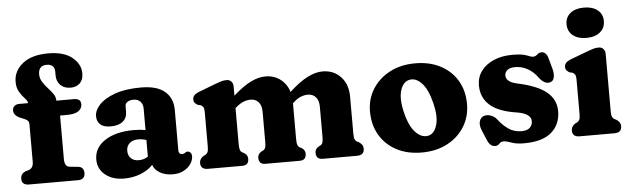

<svg xmlns="http://www.w3.org/2000/svg" viewBox="-47 -899 3557 1084"><g transform="rotate(-5 1731.0 -357.0)"><path d="M288 -126Q288 -82.5 316.5 -80L365.5 -75Q382.5 -73 389.8 -62.5Q397 -52 397 -37Q397 0 356 0H79.5Q38.5 0 38.5 -36Q38.5 -66 70 -77L83.5 -80.5Q96 -84.5 103.8 -95.2Q111.5 -106 111.5 -127.5V-338Q111.5 -351 105.2 -358.2Q99 -365.5 80.5 -373L67.5 -378Q26 -394.5 26 -424Q26 -439 36.2 -448.5Q46.5 -458 63.5 -458H113.5V-460.5Q113.5 -470.5 98.8 -486Q84 -501.5 69.2 -525.2Q54.5 -549 54.5 -583.5Q54.5 -645 106 -686.5Q157.5 -728 251 -728Q340 -728 387 -689.5Q434 -651 434 -599Q434 -562.5 413.8 -543.2Q393.5 -524 361.5 -524Q325.5 -524 304 -545Q282.5 -566 282.5 -602V-622.5Q282.5 -643.5 270.5 -654Q258.5 -664.5 238 -664.5Q190.5 -664.5 190.5 -614.5Q190.5 -591.5 203 -571.5Q215.5 -551.5 232.2 -533.2Q249 -515 261.5 -497.5Q274 -480 274 -461.5V-458H374.5Q413 -458 413 -425.5Q413 -402.5 392.8 -387.5Q372.5 -372.5 326 -372.5H288Z M470 -107Q470 -174 531.5 -214.2Q593 -254.5 695 -254.5Q732 -254.5 761.5 -248.5V-370.5Q761.5 -396 747 -410.8Q732.5 -425.5 707.5 -425.5Q687 -425.5 674 -416.5Q661 -407.5 661 -394V-362Q661 -326 636.5 -306.2Q612 -286.5 567 -286.5Q528 -286.5 509 -303.8Q490 -321 490 -351Q490 -384 519.8 -416Q549.5 -448 608.8 -469.2Q668 -490.5 756.5 -490.5Q847.5 -490.5 891.8 -452.2Q936 -414 936 -348.5V-117Q936 -108.5 940.8 -102.2Q945.5 -96 956 -96Q962.5 -96 966.2 -97.8Q970 -99.5 973 -101.5Q976 -103.5 978.8 -105.2Q981.5 -107 986 -107Q997.5 -107 1004 -99Q1010.5 -91 1010.5 -79Q1010.5 -57 996.2 -35.8Q982 -14.5 955.8 -0.5Q929.5 13.5 894 13.5Q852.5 13.5 822 -3.5Q791.5 -20.5 781.5 -49.5Q753 -19.5 709.8 -3Q666.5 13.5 619 13.5Q552 13.5 511 -20.2Q470 -54 470 -107ZM648.5 -141.5Q648.5 -113.5 665.2 -98Q682 -82.5 708.5 -82.5Q737.5 -82.5 761.5 -98V-192.5Q740 -200 715.5 -200Q685 -200 666.8 -184Q648.5 -168 648.5 -141.5Z M1278.5 -450V-398.5Q1334.5 -448.5 1378.5 -470Q1422.5 -491.5 1461 -491.5Q1510.5 -491.5 1546.2 -464.5Q1582 -437.5 1596 -392Q1654.5 -445.5 1700.2 -468.5Q1746 -491.5 1785 -491.5Q1849 -491.5 1888.8 -448.5Q1928.5 -405.5 1928.5 -336.5V-126Q1928.5 -103 1932.8 -93.8Q1937 -84.5 1945.5 -80L1956 -75Q1967.5 -67 1973.5 -58.5Q1979.5 -50 1979.5 -37Q1979.5 0 1938.5 0H1743.5Q1706.5 0 1706.5 -37Q1706.5 -58 1725.5 -70L1737 -76Q1746 -80.5 1749.8 -90.5Q1753.5 -100.5 1753.5 -126V-293.5Q1753.5 -330 1736.5 -349Q1719.5 -368 1691 -368Q1671.5 -368 1651 -359.8Q1630.5 -351.5 1608.5 -331L1604 -327V-126Q1604 -100.5 1607.8 -90.8Q1611.5 -81 1620 -76L1631.5 -70Q1650.5 -58 1650.5 -37Q1650.5 0 1613.5 0H1419Q1382 0 1382 -37Q1382 -58 1401 -70L1412.5 -76Q1421.5 -80.5 1425.2 -90.5Q1429 -100.5 1429 -126V-293.5Q1429 -330 1412.2 -349Q1395.5 -368 1366.5 -368Q1347 -368 1326.5 -360Q1306 -352 1284 -332.5L1278.5 -328V-126Q1278.5 -100.5 1282.2 -90.5Q1286 -80.5 1294.5 -76L1306 -70Q1325 -58 1325 -37Q1325 0 1288 0H1093Q1052 0 1052 -37Q1052 -60 1075.5 -75L1086.5 -80Q1094.5 -84.5 1099 -93.8Q1103.5 -103 1103.5 -126V-321.5Q1103.5 -342 1098 -349.5Q1092.5 -357 1083.5 -361.5L1068.5 -364.5Q1058 -370 1051.5 -377.5Q1045 -385 1045 -397.5Q1045 -423.5 1080.5 -437L1174.5 -473Q1196.5 -481.5 1211.2 -485.8Q1226 -490 1242 -490Q1258.5 -490 1268.5 -479Q1278.5 -468 1278.5 -450Z M2311 -491.5Q2392.5 -491.5 2453.8 -459.2Q2515 -427 2548.8 -369.8Q2582.5 -312.5 2582.5 -237.5Q2582.5 -166 2547.5 -109.2Q2512.5 -52.5 2449.8 -19.5Q2387 13.5 2304.5 13.5Q2223 13.5 2162 -18.8Q2101 -51 2067 -108.8Q2033 -166.5 2033 -243Q2033 -312.5 2068 -368.8Q2103 -425 2165.5 -458.2Q2228 -491.5 2311 -491.5ZM2349.5 -78Q2384.5 -86 2398.5 -134.2Q2412.5 -182.5 2393.5 -258Q2374 -338.5 2339.5 -374.2Q2305 -410 2268.5 -401Q2234.5 -393.5 2219.5 -347Q2204.5 -300.5 2223.5 -221Q2243 -140.5 2277.8 -105.2Q2312.5 -70 2349.5 -78Z M2871 -421Q2841 -421 2826.5 -408.5Q2812 -396 2812 -378.5Q2812 -359.5 2828.2 -347Q2844.5 -334.5 2872 -328.5Q2986.5 -304.5 3039 -261.5Q3091.5 -218.5 3091.5 -152Q3091.5 -77.5 3040.2 -32.8Q2989 12 2883 12Q2841 12 2813.2 1.5Q2785.5 -9 2769.5 -9Q2754 -9 2744.8 2Q2735.5 13 2720.5 13Q2706.5 13 2695.2 3.8Q2684 -5.5 2675.5 -26.5L2651.5 -83.5Q2640 -113.5 2646.5 -134.2Q2653 -155 2670.5 -161.5Q2688.5 -167.5 2709.2 -160.8Q2730 -154 2744.5 -136Q2770 -102 2801.8 -79.8Q2833.5 -57.5 2876 -57.5Q2908 -57.5 2923.2 -72Q2938.5 -86.5 2938.5 -108.5Q2938.5 -152 2859 -165Q2755.5 -180 2707 -223.5Q2658.5 -267 2658.5 -335.5Q2658.5 -382 2684.2 -417Q2710 -452 2755.8 -471.8Q2801.5 -491.5 2861.5 -491.5Q2916.5 -491.5 2942.2 -481Q2968 -470.5 2976 -470.5Q2991 -470.5 3002 -481Q3013 -491.5 3027 -491.5Q3038.5 -491.5 3048.2 -483Q3058 -474.5 3063.5 -454.5L3081.5 -389Q3087.5 -365 3083.5 -344.2Q3079.5 -323.5 3060 -318Q3029 -310 2998 -351Q2974.5 -384 2941.5 -402.5Q2908.5 -421 2871 -421Z M3287 -550Q3238.5 -550 3210 -573.5Q3181.5 -597 3181.5 -637Q3181.5 -676 3210 -699Q3238.5 -722 3287 -722Q3335.5 -722 3364.2 -699Q3393 -676 3393 -637Q3393 -597 3364.2 -573.5Q3335.5 -550 3287 -550ZM3387 -450V-126Q3387 -103 3391.5 -93.8Q3396 -84.5 3404 -80L3414.5 -75Q3438.5 -60 3438.5 -37Q3438.5 0 3397.5 0H3200Q3159 0 3159 -37Q3159 -60 3182.5 -75L3193.5 -80Q3201.5 -84.5 3206 -93.8Q3210.5 -103 3210.5 -126V-321.5Q3210.5 -342 3205 -349.5Q3199.5 -357 3190.5 -361.5L3175.5 -364.5Q3165 -370 3158.5 -377.5Q3152 -385 3152 -397.5Q3152 -423.5 3187.5 -437L3283 -473Q3305 -481.5 3319.8 -485.8Q3334.5 -490 3350.5 -490Q3367.5 -490 3377.2 -479Q3387 -468 3387 -450Z"/></g></svg>

Font: Fraunces 9pt S100
Style: Bold
Weight: 700
Version: Version 1.000; ttfautohint (v1.8.3)